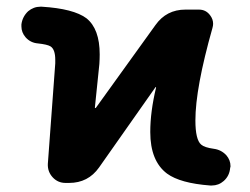

<svg xmlns="http://www.w3.org/2000/svg" viewBox="-20 -575 759 582"><path d="M451.2 -499Q484.4 -545.9 542 -545.9H583Q604.5 -545.9 617.2 -528.3Q626 -516.6 626 -502.9Q626 -497.1 624 -490.2Q572.3 -307.6 572.3 -210Q572.3 -151.4 589.8 -136.7Q599.6 -127.9 627.9 -124Q650.4 -121.1 666 -104.5Q678.7 -89.8 678.7 -71.3Q678.7 -68.4 677.7 -66.4Q675.8 -42 658.2 -26.4Q642.6 -12.7 622.1 -12.7Q620.1 -12.7 617.2 -12.7Q526.4 -19.5 486.3 -48.8Q435.5 -86.9 435.5 -174.8Q435.5 -236.3 453.1 -309.6Q453.1 -310.5 452.1 -311Q451.2 -311.5 451.2 -310.5L280.3 -67.4Q247.1 -20.5 189.5 -20.5H178.7Q155.3 -20.5 139.6 -37.6Q124 -54.7 125 -78.1L147.5 -382.8Q147.5 -388.7 147.5 -393.6Q147.5 -425.8 132.8 -434.6Q123 -440.4 94.7 -443.4Q72.3 -445.3 57.6 -461.9Q44.9 -476.6 44.9 -495.1Q44.9 -498 44.9 -501Q47.9 -524.4 65.4 -541Q82 -554.7 102.5 -554.7Q104.5 -554.7 106.4 -554.7Q203.1 -548.8 242.2 -519.5Q282.2 -487.3 282.2 -410.2Q282.2 -396.5 281.2 -380.9L267.6 -249Q267.6 -248 268.6 -247.6Q269.5 -247.1 270.5 -248Z"/></svg>

Font: Gen Jyuu Gothic Bold
Style: Bold
Weight: 700
Designer: [Source Han Sans]
Ryoko NISHIZUKA  (kana & ideographs); Paul D. Hunt (Latin, Greek & Cyrillic); Wenlong ZHANG  (bopomofo
Version: Version 1.002.20150607